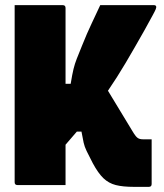

<svg xmlns="http://www.w3.org/2000/svg" viewBox="-20 -720 640 747"><path d="M37 -700H224Q235 -700 235 -689V-394H255Q261 -431 266 -451.5Q271 -472 278.5 -491Q286 -510 299 -542Q319 -592 336 -627.5Q353 -663 370 -700H579Q588 -700 588 -692Q588 -690 586 -684.5Q584 -679 574.5 -661.5Q565 -644 543 -604Q503 -533 469 -475.5Q435 -418 400 -367L500 -202Q508 -189 515.5 -183.5Q523 -178 536 -178H570V-4Q570 7 559 7H501Q458 7 430.5 0Q403 -7 382.5 -26.5Q362 -46 341 -85Q325 -116 317 -132.5Q309 -149 305.5 -164.5Q302 -180 297 -208H279Q258 -184 235 -157V0H48Q37 0 37 -11Z"/></svg>

Font: Recursive Sn Lnr St Blk
Style: Regular
Weight: 900
Version: Version 1.079;hotconv 1.0.112;makeotfexe 2.5.65598; ttfautoh